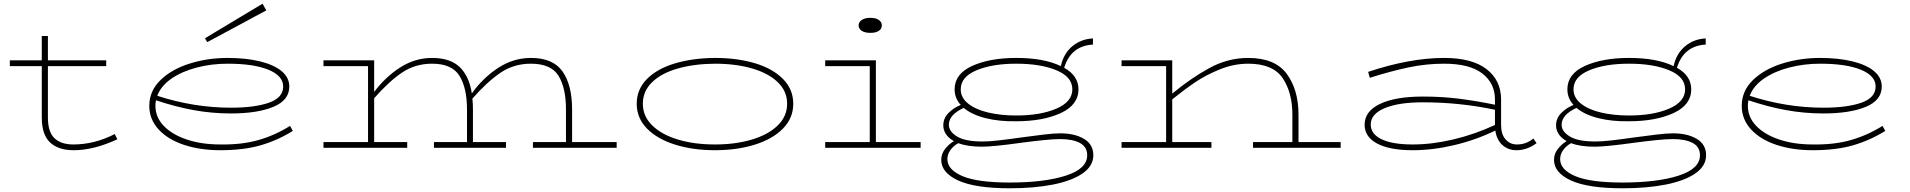

<svg xmlns="http://www.w3.org/2000/svg" viewBox="-20 -796 10285 1034"><path d="M612 -46Q485 13 377 13Q294 13 249.5 -29Q205 -71 205 -163V-440H33V-471H205V-602H238V-471H552V-440H238V-163Q238 -85 273.5 -51.5Q309 -18 375 -18Q488 -18 598 -74Z M1557 -91Q1475 -40 1383.5 -13.5Q1292 13 1166 13Q1059 13 972 -15.5Q885 -44 834.5 -98.5Q784 -153 784 -226Q784 -306 844 -364.5Q904 -423 1001 -453.5Q1098 -484 1206 -484Q1305 -484 1380.5 -465.5Q1456 -447 1497 -412.5Q1538 -378 1538 -330Q1538 -256 1452 -220.5Q1366 -185 1224 -185Q1121 -185 1022.5 -203Q924 -221 820 -256Q817 -241 817 -226Q817 -165 862 -118Q907 -71 986.5 -44.5Q1066 -18 1166 -18Q1282 -16 1372.5 -42Q1463 -68 1542 -118ZM827 -280Q1025 -216 1224 -216Q1352 -216 1428.5 -243Q1505 -270 1505 -330Q1505 -388 1425.5 -420.5Q1346 -453 1206 -453Q1120 -453 1040.5 -432.5Q961 -412 904 -373Q847 -334 827 -280ZM1096 -569 1414 -740 1394 -776 1084 -590Z M3301 -31V0H2850V-31H3028V-206Q3028 -322 2988 -387.5Q2948 -453 2839 -453Q2747 -453 2675 -404Q2603 -355 2524 -265Q2527 -237 2527 -206V-31H2705V0H2317V-31H2495V-206Q2495 -322 2454.5 -387.5Q2414 -453 2307 -453Q2216 -453 2145 -405Q2074 -357 1995 -267V-31H2173V0H1722V-31H1962V-440H1722V-471H1995V-301Q2056 -382 2135.5 -433Q2215 -484 2307 -484Q2405 -484 2456 -434.5Q2507 -385 2521 -293Q2581 -377 2663 -430.5Q2745 -484 2839 -484Q2959 -484 3010 -410.5Q3061 -337 3061 -206V-31Z M3409 -237Q3409 -315 3464 -370.5Q3519 -426 3614.5 -454.5Q3710 -483 3830 -484Q3950 -484 4045.5 -455.5Q4141 -427 4196.5 -371Q4252 -315 4252 -237Q4252 -160 4196.5 -103.5Q4141 -47 4045 -17Q3949 13 3830 13Q3712 13 3616 -17Q3520 -47 3464.5 -103.5Q3409 -160 3409 -237ZM4219 -237Q4219 -305 4168.5 -353.5Q4118 -402 4030 -427.5Q3942 -453 3830 -453Q3718 -452 3630 -427Q3542 -402 3492 -353.5Q3442 -305 3442 -237Q3442 -170 3492.5 -120.5Q3543 -71 3631 -44.5Q3719 -18 3830 -18Q3941 -18 4029.5 -44.5Q4118 -71 4168.5 -120.5Q4219 -170 4219 -237Z M4604 -659Q4604 -677 4621 -688.5Q4638 -700 4667 -700Q4697 -700 4713 -688.5Q4729 -677 4729 -659Q4729 -641 4713 -630Q4697 -619 4667 -619Q4638 -619 4621 -630Q4604 -641 4604 -659ZM4938 -31V0H4424V-31H4664V-440H4424V-471H4697V-31Z M5868 40Q5868 98 5810 138Q5752 178 5650.5 198Q5549 218 5419 218Q5232 218 5140.5 176Q5049 134 5049 65Q5049 33 5069 7Q5089 -19 5117 -36Q5087 -53 5073.5 -75Q5060 -97 5060 -120Q5060 -159 5087.5 -187Q5115 -215 5154 -231Q5121 -267 5121 -315Q5121 -398 5215.5 -441Q5310 -484 5453 -484Q5602 -484 5693 -440Q5708 -508 5755 -547Q5802 -586 5866 -589V-556Q5747 -549 5711 -431Q5788 -388 5788 -315Q5788 -231 5692.5 -187Q5597 -143 5453 -143Q5363 -141 5288.5 -159.5Q5214 -178 5170 -215Q5090 -178 5090 -124Q5090 -88 5134 -61Q5178 -34 5272 -34Q5306 -34 5355 -39.5Q5404 -45 5482 -56Q5541 -64 5598.5 -71Q5656 -78 5689 -78Q5768 -78 5818 -48Q5868 -18 5868 40ZM5154 -315Q5154 -270 5194 -238Q5234 -206 5302 -190Q5370 -174 5453 -174Q5583 -174 5669 -211Q5755 -248 5755 -315Q5755 -382 5669.5 -417.5Q5584 -453 5453 -453Q5324 -453 5239 -417.5Q5154 -382 5154 -315ZM5835 40Q5835 -5 5796 -26Q5757 -47 5689 -47Q5654 -47 5596 -41Q5538 -35 5479 -27Q5328 -6 5268 -6Q5190 -6 5141 -25Q5115 -11 5098.5 12Q5082 35 5082 61Q5082 118 5163.5 152.5Q5245 187 5417 187Q5604 187 5719.5 150Q5835 113 5835 40Z M7200 -31V0H6728V-31H6940V-178Q6940 -298 6887.5 -375.5Q6835 -453 6702 -453Q6625 -453 6549.5 -422.5Q6474 -392 6416.5 -353Q6359 -314 6293 -261V-31H6504V0H6020V-31H6260V-440H6020V-471H6293V-292Q6392 -374 6492 -429Q6592 -484 6702 -484Q6846 -484 6909.5 -398.5Q6973 -313 6973 -178V-31Z M8255 -25Q8204 13 8147 13Q8102 13 8071 -15Q8040 -43 8033 -93Q7928 -42 7812 -14.5Q7696 13 7588 13Q7464 13 7396.5 -23Q7329 -59 7329 -124Q7329 -197 7412 -236.5Q7495 -276 7643 -276Q7748 -276 7841 -264Q7934 -252 8031 -232V-260Q8031 -348 7962.5 -400.5Q7894 -453 7757 -453Q7662 -453 7568 -433.5Q7474 -414 7357 -377L7348 -409Q7573 -484 7757 -484Q7908 -484 7986 -423.5Q8064 -363 8064 -260V-123Q8064 -72 8088.5 -45Q8113 -18 8148 -18Q8175 -18 8196.5 -26Q8218 -34 8238 -50ZM8031 -123V-205Q7841 -245 7643 -245Q7512 -245 7437 -213.5Q7362 -182 7362 -126Q7362 -74 7420.5 -46Q7479 -18 7588 -18Q7692 -18 7806.5 -45Q7921 -72 8031 -123Z M9168 40Q9168 98 9110 138Q9052 178 8950.5 198Q8849 218 8719 218Q8532 218 8440.5 176Q8349 134 8349 65Q8349 33 8369 7Q8389 -19 8417 -36Q8387 -53 8373.5 -75Q8360 -97 8360 -120Q8360 -159 8387.5 -187Q8415 -215 8454 -231Q8421 -267 8421 -315Q8421 -398 8515.5 -441Q8610 -484 8753 -484Q8902 -484 8993 -440Q9008 -508 9055 -547Q9102 -586 9166 -589V-556Q9047 -549 9011 -431Q9088 -388 9088 -315Q9088 -231 8992.5 -187Q8897 -143 8753 -143Q8663 -141 8588.5 -159.5Q8514 -178 8470 -215Q8390 -178 8390 -124Q8390 -88 8434 -61Q8478 -34 8572 -34Q8606 -34 8655 -39.5Q8704 -45 8782 -56Q8841 -64 8898.5 -71Q8956 -78 8989 -78Q9068 -78 9118 -48Q9168 -18 9168 40ZM8454 -315Q8454 -270 8494 -238Q8534 -206 8602 -190Q8670 -174 8753 -174Q8883 -174 8969 -211Q9055 -248 9055 -315Q9055 -382 8969.5 -417.5Q8884 -453 8753 -453Q8624 -453 8539 -417.5Q8454 -382 8454 -315ZM9135 40Q9135 -5 9096 -26Q9057 -47 8989 -47Q8954 -47 8896 -41Q8838 -35 8779 -27Q8628 -6 8568 -6Q8490 -6 8441 -25Q8415 -11 8398.5 12Q8382 35 8382 61Q8382 118 8463.5 152.5Q8545 187 8717 187Q8904 187 9019.5 150Q9135 113 9135 40Z M10133 -91Q10051 -40 9959.5 -13.5Q9868 13 9742 13Q9635 13 9548 -15.5Q9461 -44 9410.5 -98.5Q9360 -153 9360 -226Q9360 -306 9420 -364.5Q9480 -423 9577 -453.5Q9674 -484 9782 -484Q9881 -484 9956.5 -465.5Q10032 -447 10073 -412.5Q10114 -378 10114 -330Q10114 -256 10028 -220.5Q9942 -185 9800 -185Q9697 -185 9598.5 -203Q9500 -221 9396 -256Q9393 -241 9393 -226Q9393 -165 9438 -118Q9483 -71 9562.5 -44.5Q9642 -18 9742 -18Q9858 -16 9948.5 -42Q10039 -68 10118 -118ZM9403 -280Q9601 -216 9800 -216Q9928 -216 10004.5 -243Q10081 -270 10081 -330Q10081 -388 10001.5 -420.5Q9922 -453 9782 -453Q9696 -453 9616.5 -432.5Q9537 -412 9480 -373Q9423 -334 9403 -280Z"/></svg>

Font: BioRhyme Expanded ExtraLight
Style: Regular
Weight: 275
Width: 7
Designer: Aoife Mooney
Foundry: Aoife Mooney Type
Version: Version 1.000